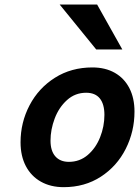

<svg xmlns="http://www.w3.org/2000/svg" viewBox="-20 -793 599 826"><path d="M377.4 -502.9Q433.1 -502.9 473.9 -479.7Q514.6 -456.5 536.6 -413.8Q558.6 -371.1 558.6 -313Q558.6 -227.5 521 -152.8Q483.4 -78.1 414.1 -33Q344.7 12.2 253.9 12.2Q197.8 12.2 155.8 -11.5Q113.8 -35.2 91.1 -78.6Q68.4 -122.1 68.4 -180.7Q68.4 -266.1 107.2 -340.1Q146 -414.1 216.3 -458.5Q286.6 -502.9 377.4 -502.9ZM197.3 -188Q197.3 -144 218 -120.4Q238.8 -96.7 276.4 -96.7Q322.8 -96.7 357.4 -126.2Q392.1 -155.8 410.6 -202.4Q429.2 -249 429.2 -298.8Q429.2 -345.2 409.4 -369.6Q389.6 -394 350.6 -394Q303.2 -394 268.3 -362.5Q233.4 -331.1 215.3 -283.2Q197.3 -235.4 197.3 -188ZM397.9 -773.4 506.3 -580.1H394L236.8 -773.4Z"/></svg>

Font: Lesson One
Style: Bold Italic
Weight: 700
Italic angle: -14°
Designer: But Ko, Victor Gaultney, Annie Olsen, Julie Remington, Don Collingsworth, Eric Hays, Becca Hirsbrunner
Version: Version 1.100